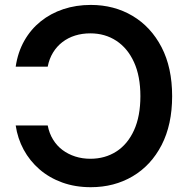

<svg xmlns="http://www.w3.org/2000/svg" viewBox="-20 -758 775 788"><path d="M352.5 10.3Q288.6 10.3 235.4 -9Q182.1 -28.3 142.1 -63Q102.1 -97.7 77.1 -143.8Q52.2 -189.9 44.4 -243.2H175.8Q182.1 -210.4 197.8 -185.1Q213.4 -159.7 236.6 -142.3Q259.8 -125 288.8 -115.7Q317.9 -106.4 350.6 -106.4Q411.1 -106.4 457.5 -136.2Q503.9 -166 530 -223.4Q556.2 -280.8 556.2 -363.3Q556.2 -445.3 530 -502.7Q503.9 -560.1 457.5 -590.6Q411.1 -621.1 350.6 -621.1Q317.4 -621.1 288.3 -612.1Q259.3 -603 236.3 -585.4Q213.4 -567.9 197.8 -542.5Q182.1 -517.1 175.8 -484.4H44.4Q53.2 -543.9 79.8 -590.8Q106.4 -637.7 147.2 -670.4Q188 -703.1 240.2 -720.5Q292.5 -737.8 352.5 -737.8Q448.2 -737.8 523.9 -692.9Q599.6 -647.9 643.1 -564.2Q686.5 -480.5 686.5 -363.3Q686.5 -246.6 643.3 -162.8Q600.1 -79.1 524.4 -34.4Q448.7 10.3 352.5 10.3Z"/></svg>

Font: Inter 17pt SemiBold
Style: Regular
Weight: 600
Version: Version 4.001;git-66647c0bb